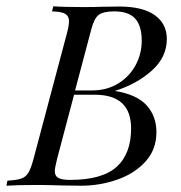

<svg xmlns="http://www.w3.org/2000/svg" viewBox="-47 -591 576 611"><path d="M450.8 -170.2Q450.8 -115.3 416.1 -77Q381.5 -38.7 326.2 -19.4Q271 0 210.5 0L151.6 -0.8Q103.2 -2.4 71.8 -2.4Q7.3 -2.4 -26.6 0L-23.4 -16.1Q5.6 -17.7 20.2 -22.6Q34.7 -27.4 43.1 -41.1Q51.6 -54.8 59.7 -85.5L166.1 -485.5Q172.6 -509.7 172.6 -524.2Q172.6 -539.5 160.9 -546.8Q149.2 -554 118.5 -554.8L122.6 -571Q154.8 -568.5 218.5 -568.5Q254.8 -568.5 273.4 -569.4L332.3 -570.2Q407.3 -570.2 445.6 -542.7Q483.9 -515.3 483.9 -466.9Q483.9 -408.9 435.9 -366.1Q387.9 -323.4 318.5 -301.6Q388.7 -290.3 419.8 -255.6Q450.8 -221 450.8 -170.2ZM191.9 -303.2H245.2Q292.7 -303.2 328.6 -325Q364.5 -346.8 384.3 -383.1Q404 -419.4 404 -461.3Q404 -508.9 383.1 -531.9Q362.1 -554.8 316.9 -554.8Q281.5 -554.8 266.9 -543.5Q252.4 -532.3 243.5 -497.6ZM370.2 -182.3Q370.2 -289.5 254.8 -289.5H188.7L134.7 -85.5Q127.4 -56.5 127.4 -46Q127.4 -31.5 138.3 -25Q149.2 -18.5 175.8 -18.5Q278.2 -18.5 324.2 -60.1Q370.2 -101.6 370.2 -182.3Z"/></svg>

Font: Playfair Display SC
Style: Italic
Weight: 400
Italic angle: -14°
Designer: Claus Eggers Sørensen
Foundry: Claus Eggers Sørensen
Version: Version 1.202; ttfautohint (v1.6)